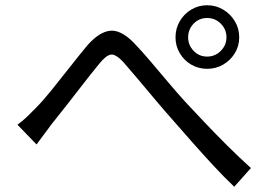

<svg xmlns="http://www.w3.org/2000/svg" viewBox="-20 -734 1040 736"><path d="M46.9 -255.9Q65.9 -269.5 82.3 -285.2Q98.6 -300.8 119.1 -321.8Q145.5 -348.6 179.9 -391.4Q214.4 -434.1 250 -479.5Q285.6 -524.9 314.9 -560.1Q359.4 -610.8 400.9 -616Q442.4 -621.1 492.2 -570.8Q522 -540 556.4 -499.5Q590.8 -459 625.7 -417.5Q660.6 -376 691.9 -341.8Q722.7 -309.1 763.7 -265.6Q804.7 -222.2 850.8 -176.3Q897 -130.4 941.9 -89.8L877.9 -18.1Q839.8 -54.2 798.8 -98.4Q757.8 -142.6 718 -187.7Q678.2 -232.9 644 -272Q611.3 -308.6 576.7 -349.9Q542 -391.1 510.5 -428.7Q479 -466.3 456.1 -492.2Q424.3 -527.8 405 -524.7Q385.7 -521.5 359.9 -488.8Q336.4 -460.4 303.7 -418.5Q271 -376.5 237.8 -333.7Q204.6 -291 179.2 -259.8Q164.1 -239.7 147.9 -217.8Q131.8 -195.8 120.1 -180.2ZM701.2 -590.8Q701.2 -561 722.2 -539.1Q743.2 -517.1 773.9 -517.1Q804.7 -517.1 826.4 -539.1Q848.1 -561 848.1 -590.8Q848.1 -621.6 826.4 -643.3Q804.7 -665 773.9 -665Q743.2 -665 722.2 -643.3Q701.2 -621.6 701.2 -590.8ZM652.8 -590.8Q652.8 -625 669.2 -652.8Q685.5 -680.7 713.1 -697.3Q740.7 -713.9 773.9 -713.9Q807.6 -713.9 835.4 -697.3Q863.3 -680.7 880.1 -652.8Q897 -625 897 -590.8Q897 -557.6 880.1 -530Q863.3 -502.4 835.4 -486.3Q807.6 -470.2 773.9 -470.2Q740.7 -470.2 713.1 -486.3Q685.5 -502.4 669.2 -530Q652.8 -557.6 652.8 -590.8Z"/></svg>

Font: Source Han Sans CN
Style: Regular
Weight: 400
Designer: Ryoko NISHIZUKA  (kana, bopomofo & ideographs); Paul D. Hunt (Latin, Greek & Cyrillic); Sandoll Communications , Soo-you
Foundry: Adobe
Version: Version 2.004;hotconv 1.0.118;makeotfexe 2.5.65603